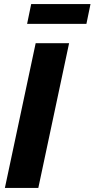

<svg xmlns="http://www.w3.org/2000/svg" viewBox="-20 -922 464 942"><path d="M155 -710H319L168 0H4ZM113 -805 133 -902H424L404 -805Z"/></svg>

Font: Raleway ExtraBold
Style: Italic
Weight: 800
Italic angle: -12°
Designer: Matt McInerney, Pablo Impallari, Rodrigo Fuenzalida
Foundry: Matt McInerney, Pablo Impallari, Rodrigo Fuenzalida
Version: Version 4.026